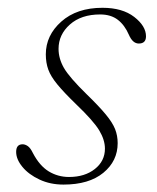

<svg xmlns="http://www.w3.org/2000/svg" viewBox="-20 -478 414 505"><path d="M161.5 -12.5Q203 -12.5 229.5 -33.5Q256 -54.5 256 -87Q256 -110 241 -135Q226 -160 180 -204Q148 -235 130.8 -256Q113.5 -277 107 -295Q100.5 -313 100.5 -335Q100.5 -385 141.2 -421.2Q182 -457.5 249.5 -457.5Q302 -457.5 333 -433.5Q364 -409.5 364 -382.5Q364 -363.5 345 -363.5Q329 -363.5 319 -386.5Q308 -412 289.8 -426Q271.5 -440 243.5 -440Q193.5 -440 163.8 -413.5Q134 -387 134 -349.5Q134 -324 148.2 -299.2Q162.5 -274.5 207.5 -230.5Q240.5 -198.5 258.2 -177Q276 -155.5 282.8 -138.2Q289.5 -121 289.5 -101.5Q289.5 -54.5 251.8 -23.5Q214 7.5 147 7.5Q112 7.5 83.8 -5.8Q55.5 -19 39 -39Q22.5 -59 22.5 -78.5Q22.5 -98.5 39.5 -98.5Q46 -98.5 53 -93.8Q60 -89 66.5 -75.5Q84 -42 108.2 -27.2Q132.5 -12.5 161.5 -12.5Z"/></svg>

Font: Fraunces 9pt Thin
Style: Italic
Weight: 100
Italic angle: -16°
Version: Version 1.000;[b76b70a41]